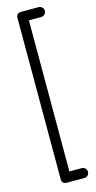

<svg xmlns="http://www.w3.org/2000/svg" viewBox="-129 -703 453 902"><g transform="rotate(-15 98.0 -251.5)"><path d="M78 164Q53 164 53 140V-643Q53 -667 78 -667H162Q172 -667 179 -660Q186 -653 186 -643Q186 -633 179 -626Q172 -619 162 -619H102V116H162Q172 116 179 123Q186 130 186 140Q186 150 179 157Q172 164 162 164Z"/></g></svg>

Font: Jura
Style: Regular
Weight: 400
Designer: Daniel Johnson, Alexei Vanyashin
Foundry: Daniel Johnson
Version: Version 5.103